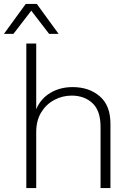

<svg xmlns="http://www.w3.org/2000/svg" viewBox="-44 -950 662 970"><path d="M89 0V-730H139V-398Q161 -451 210 -480.5Q259 -510 323 -510Q406 -510 460 -463.5Q514 -417 514 -325V0H464V-309Q464 -391 423 -429Q382 -467 318 -467Q271 -467 230 -445Q189 -423 164 -382Q139 -341 139 -282V0ZM252 -779H204L114 -896L24 -779H-24L86 -930H142Z"/></svg>

Font: Work Sans Light
Style: Regular
Weight: 300
Designer: Wei Huang
Foundry: Wei Huang
Version: Version 2.012; ttfautohint (v1.8.3)